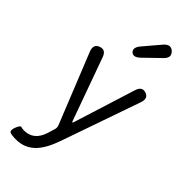

<svg xmlns="http://www.w3.org/2000/svg" viewBox="-336 -906 1194 1194"><g transform="rotate(45 260.5 -309.5)"><path d="M101 234Q64 234 48 227.5Q32 221 45 186Q59 151 69.5 155Q80 159 96 159Q181 159 211 66Q219 42 226 17Q231 1 225 -15L39 -478Q20 -527 61 -542Q103 -558 120 -509L268 -98Q271 -89 273.5 -89Q276 -89 279 -98L407 -506Q423 -556 463 -542Q503 -529 486 -480L303 45Q272 134 229 180Q177 234 101 234ZM291 -676Q254 -640 230 -662Q207 -685 240 -724L330 -830Q365 -870 397 -840Q429 -809 391 -773Z"/></g></svg>

Font: Resource Han Rounded HK
Style: Regular
Weight: 400
Designer: Cyano Hao (round all glyphs); Ryoko NISHIZUKA  (kana, bopomofo & ideographs); Paul D. Hunt (Latin, Greek & Cyrillic); Sa
Foundry: Cyano Hao
Version: 0.990